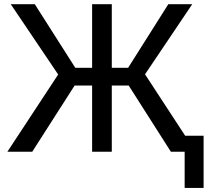

<svg xmlns="http://www.w3.org/2000/svg" viewBox="-20 -731 1001 925"><path d="M135.3 0H15.6L260.3 -372.1L31.7 -710.9H147.5L342.8 -404.3H423.8V-710.9H518.6V-404.3H597.2L791 -710.9H906.2L678.7 -373L922.4 0H803.2L600.1 -318.8H518.6V0H423.8V-318.8H339.4ZM960.9 -77.1V174.3H869.6V-77.1Z"/></svg>

Font: Bert Sans Medium
Style: Regular
Weight: 500
Designer: Christian Robertson, Adam Twardoch, & Cristiano Sobral
Foundry: Google
Version: Version 12.135;January 10, 2020;FontCreator 12.0.0.2547 64-b